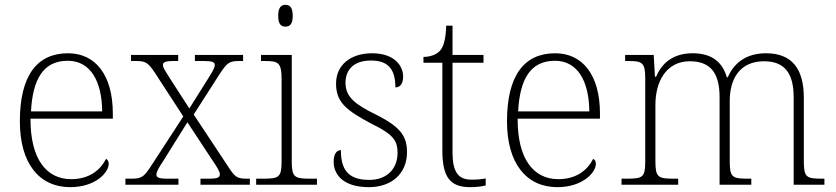

<svg xmlns="http://www.w3.org/2000/svg" viewBox="-20 -763 3453 793"><path d="M270 10C375 10 429 -51 429 -86C429 -97 425 -103 418 -107C395 -61 349 -23 274 -23C172 -23 105 -106 106 -273H446V-294C446 -452 375 -543 261 -543C133 -543 62 -451 62 -262C62 -88 142 10 270 10ZM402 -303H108C115 -432 156 -512 260 -512C354 -512 401 -427 402 -303Z M498 0H717V-25H672C633 -25 626 -31 626 -42C626 -55 639 -75 656 -101L754 -258L856 -103C878 -71 888 -54 888 -43C888 -31 881 -25 843 -25H808V0H1012V-25H998C960 -25 950 -32 923 -74L780 -290L889 -460C919 -505 928 -511 969 -511H984V-536H785V-511H823C859 -511 867 -506 867 -494C867 -482 855 -463 838 -436L762 -315L682 -439C665 -466 653 -483 653 -494C653 -505 659 -511 698 -511H716V-536H521V-511H543C583 -511 592 -503 620 -462L737 -282L603 -76C574 -32 565 -25 522 -25H498Z M1159 -653C1177 -653 1189 -663 1189 -698C1189 -732 1177 -743 1159 -743C1141 -743 1129 -732 1129 -698C1129 -663 1141 -653 1159 -653ZM1038 0H1289V-25H1263C1196 -25 1185 -30 1185 -98V-536H1058V-511H1073C1129 -511 1143 -506 1143 -435V-97C1143 -30 1132 -25 1065 -25H1038Z M1504 10C1597 10 1661 -46 1661 -134C1661 -199 1636 -238 1534 -289C1451 -330 1407 -360 1407 -421C1407 -474 1440 -513 1512 -513C1577 -513 1613 -484 1613 -402C1634 -402 1645 -419 1645 -447C1645 -492 1608 -543 1517 -543C1426 -543 1368 -493 1368 -418C1368 -342 1407 -308 1520 -249C1606 -207 1622 -180 1622 -131C1622 -70 1582 -20 1505 -20C1413 -20 1388 -68 1388 -143C1372 -143 1358 -129 1358 -95C1358 -45 1394 10 1504 10Z M1922 10C1943 10 1966 8 1986 3V-26C1965 -22 1949 -21 1927 -21C1873 -21 1849 -52 1849 -134V-504H1977V-536H1849V-657H1823C1821 -595 1810 -566 1795 -551C1780 -537 1757 -528 1729 -528V-504H1807V-142C1807 -30 1840 10 1922 10Z M2282 10C2387 10 2441 -51 2441 -86C2441 -97 2437 -103 2430 -107C2407 -61 2361 -23 2286 -23C2184 -23 2117 -106 2118 -273H2458V-294C2458 -452 2387 -543 2273 -543C2145 -543 2074 -451 2074 -262C2074 -88 2154 10 2282 10ZM2414 -303H2120C2127 -432 2168 -512 2272 -512C2366 -512 2413 -427 2414 -303Z M2547 0H2781V-25H2765C2698 -25 2687 -30 2687 -97V-331C2687 -426 2732 -510 2829 -510C2919 -510 2952 -456 2952 -361V0H3083V-25H3071C3004 -25 2994 -30 2994 -98V-346C2994 -437 3035 -510 3136 -510C3224 -510 3258 -456 3258 -361V0H3385V-25H3377C3310 -25 3300 -30 3300 -98V-359C3300 -480 3250 -543 3144 -543C3061 -543 3011 -502 2986 -444H2982C2965 -501 2926 -543 2841 -543C2773 -543 2718 -514 2690 -446H2685L2680 -536H2562V-511H2576C2632 -511 2645 -505 2645 -439V-98C2645 -30 2635 -25 2568 -25H2547Z"/></svg>

Font: Noto Serif Gurmukhi ExtraLight
Style: Regular
Weight: 200
Designer: Vaibhav Singh and the Monotype Design Team
Foundry: Monotype Imaging Inc.
Version: Version 2.004